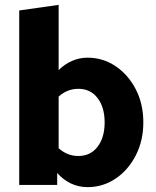

<svg xmlns="http://www.w3.org/2000/svg" viewBox="-20 -761 640 789"><path d="M59 -1V-718L221 -741V-473Q245 -497 275.5 -510.5Q306 -524 340 -524Q403 -524 455 -489Q507 -454 538 -394Q569 -334 569 -258Q569 -183 538 -122.5Q507 -62 455 -27Q403 8 340 8Q303 8 271.5 -7Q240 -22 215 -50V-1ZM302 -120Q352 -120 381 -158Q410 -196 410 -258Q410 -320 381 -358Q352 -396 302 -396Q256 -396 221 -364V-152Q256 -120 302 -120Z"/></svg>

Font: Red Hat Mono
Style: Bold
Weight: 700
Monospace: yes
Designer: Pentagram, MCKL
Foundry: Pentagram, MCKL
Version: Version 1.023; ttfautohint (v1.8.3)